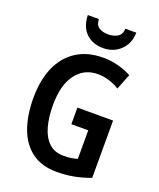

<svg xmlns="http://www.w3.org/2000/svg" viewBox="-168 -1032 944 1143"><g transform="rotate(20 303.5 -460.5)"><path d="M317 -392H543V-29Q492 -10 441 0Q390 10 330 10Q236 10 174 -35.5Q112 -81 81.5 -163.5Q51 -246 51 -358Q51 -469 86.5 -551Q122 -633 191.5 -678.5Q261 -724 362 -724Q410 -724 456 -712Q502 -700 541 -679L502 -580Q472 -599 436.5 -610Q401 -621 364 -621Q278 -621 226.5 -552.5Q175 -484 175 -356Q175 -280 191.5 -221Q208 -162 243.5 -128Q279 -94 337 -94Q365 -94 384.5 -97Q404 -100 424 -106V-287H317ZM494 -931Q492 -861 448 -819Q404 -777 339 -777Q272 -777 230.5 -817Q189 -857 187 -931H257Q258 -893 281.5 -878.5Q305 -864 340 -864Q372 -864 397.5 -878.5Q423 -893 425 -931Z"/></g></svg>

Font: Noto Sans Gurmukhi Condensed SemiBold
Style: Regular
Weight: 600
Width: 3
Designer: Jelle Bosma - Monotype Design Team
Foundry: Monotype Imaging Inc.
Version: Version 2.004; ttfautohint (v1.8.4.7-5d5b)